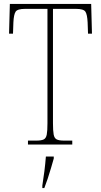

<svg xmlns="http://www.w3.org/2000/svg" viewBox="-20 -734 514 975"><path d="M122 0V-20H165Q190 -20 202 -26Q214 -32 217.5 -51Q221 -70 221 -108V-689H108Q69 -689 59.5 -675Q50 -661 48 -620L46 -563H26L30 -714H443L447 -563H427L425 -620Q423 -661 413.5 -675Q404 -689 365 -689H249V-108Q249 -70 252.5 -51Q256 -32 268 -26Q280 -20 305 -20H347V0ZM195 208Q201 171 205.5 135Q210 99 213 61H253V71Q247 92 239 119.5Q231 147 222 174Q213 201 205 221H195Z"/></svg>

Font: Noto Serif Tamil Condensed Thin
Style: Regular
Weight: 100
Width: 3
Designer: Indian Type Foundry, Tom Grace, and the Monotype Design Team
Foundry: Monotype Imaging Inc.
Version: Version 2.004; ttfautohint (v1.8.4.7-5d5b)